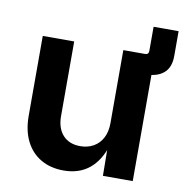

<svg xmlns="http://www.w3.org/2000/svg" viewBox="-77 -742 806 823"><g transform="rotate(10 326.5 -330.0)"><path d="M472.2 -460.9V-545.9H509.8Q525.9 -545.9 525.9 -562V-667H634.8V-559.1Q634.8 -509.3 606.9 -485.1Q579.1 -460.9 532.2 -460.9ZM252.4 6.8Q195.8 6.8 153.6 -17.6Q111.3 -42 88.1 -88.1Q64.9 -134.3 64.9 -198.7V-545.9H201.7V-221.2Q201.7 -168.5 229 -138.4Q256.3 -108.4 304.7 -108.4Q336.9 -108.4 362.1 -122.6Q387.2 -136.7 401.4 -163.6Q415.5 -190.4 415.5 -228V-545.9H552.7V0H422.9L421.4 -135.7H430.2Q408.2 -65.4 363.8 -29.3Q319.3 6.8 252.4 6.8Z"/></g></svg>

Font: Inter Cardless
Style: Bold
Weight: 700
Designer: Rasmus Andersson
Foundry: rsms
Version: Version 4.001;git-9221beed3